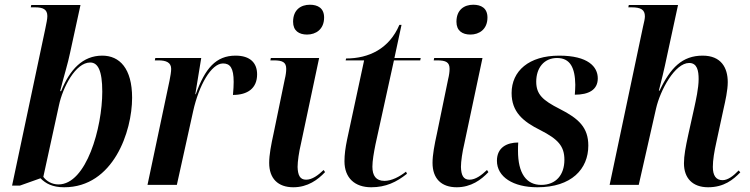

<svg xmlns="http://www.w3.org/2000/svg" viewBox="-20 -781 3166 811"><path d="M251 10C459 10 538 -226 538 -368C538 -492 485 -546 412 -546C329 -546 275 -487 238 -396H234C248 -453 268 -517 276 -558L320 -760H112L110 -750H128C161 -750 180 -742 180 -713C180 -700 176 -683 171 -658L31 3H64L151 -28C173 -6 201 10 251 10ZM227 -2C199 -2 176 -16 163 -34L229 -336C245 -412 299 -517 361 -517C393 -517 412 -484 412 -394C412 -242 345 -2 227 -2Z M696 -440 603 0H727L796 -312C820 -420 872 -513 922 -513C952 -513 967 -494 967 -435C967 -420 966 -402 964 -380C1026 -380 1066 -408 1066 -467C1066 -515 1037 -546 975 -546C892 -546 846 -492 807 -383H805L830 -536H636L634 -526H649C682 -526 703 -517 703 -490C703 -478 700 -460 696 -440Z M1277 -635C1314 -635 1349 -657 1349 -707C1349 -747 1322 -761 1289 -761C1251 -761 1218 -740 1218 -689C1218 -651 1243 -635 1277 -635ZM1219 10C1280 10 1323 -22 1353 -54L1347 -63C1324 -41 1299 -22 1273 -22C1247 -22 1238 -41 1237 -76C1237 -99 1243 -140 1251 -173L1328 -536H1124L1122 -526H1136C1174 -526 1189 -518 1189 -490C1189 -478 1187 -463 1183 -447L1136 -219C1125 -169 1117 -127 1117 -93C1117 -27 1154 10 1219 10Z M1548 10C1610 10 1655 -12 1699 -47L1695 -56C1667 -34 1634 -17 1604 -17C1568 -17 1553 -39 1553 -77C1553 -102 1559 -136 1566 -171L1644 -526H1755L1757 -536H1646L1676 -676H1667C1624 -575 1538 -534 1442 -534L1440 -526H1518L1446 -191C1439 -157 1435 -128 1435 -100C1435 -29 1479 10 1548 10Z M1967 -635C2004 -635 2039 -657 2039 -707C2039 -747 2012 -761 1979 -761C1941 -761 1908 -740 1908 -689C1908 -651 1933 -635 1967 -635ZM1909 10C1970 10 2013 -22 2043 -54L2037 -63C2014 -41 1989 -22 1963 -22C1937 -22 1928 -41 1927 -76C1927 -99 1933 -140 1941 -173L2018 -536H1814L1812 -526H1826C1864 -526 1879 -518 1879 -490C1879 -478 1877 -463 1873 -447L1826 -219C1815 -169 1807 -127 1807 -93C1807 -27 1844 10 1909 10Z M2250 10C2394 10 2465 -67 2465 -166C2465 -242 2425 -280 2344 -321C2273 -357 2245 -382 2245 -436C2245 -493 2277 -536 2333 -536C2389 -536 2409 -494 2410 -423C2410 -410 2409 -396 2408 -381C2466 -381 2505 -401 2505 -450C2505 -499 2464 -546 2342 -546C2214 -546 2141 -481 2141 -388C2141 -309 2188 -268 2263 -231C2337 -193 2364 -164 2364 -106C2364 -43 2329 0 2266 0C2203 0 2168 -49 2168 -144C2168 -155 2168 -167 2169 -179C2121 -179 2079 -158 2079 -102C2079 -34 2147 10 2250 10Z M2971 10C3038 10 3077 -22 3107 -53L3100 -61C3077 -37 3054 -20 3032 -20C3004 -20 2991 -40 2991 -76C2991 -105 2997 -141 3006 -181L3036 -320C3044 -355 3054 -400 3054 -434C3054 -495 3026 -546 2948 -546C2862 -546 2812 -495 2766 -398H2763C2770 -424 2788 -498 2796 -538L2844 -760H2636L2634 -750H2648C2687 -750 2704 -740 2704 -712C2704 -703 2701 -688 2696 -668L2555 0H2678L2751 -322C2769 -401 2831 -515 2891 -515C2925 -515 2931 -482 2931 -447C2931 -408 2919 -356 2913 -328L2887 -211C2876 -160 2869 -124 2869 -91C2869 -29 2905 10 2971 10Z"/></svg>

Font: Noto Serif Display SemiCondensed SemiBold
Style: Italic
Weight: 600
Width: 4
Italic angle: -12°
Designer: Monotype Design Team
Foundry: Monotype Imaging Inc.
Version: Version 2.009